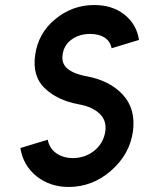

<svg xmlns="http://www.w3.org/2000/svg" viewBox="-20 -732 573 764"><path d="M355 -712Q267 -712 199 -655Q165 -627 145.5 -591.5Q126 -556 120 -514Q108 -429 157 -382Q207 -333 293 -317Q349 -307 378 -278Q405 -251 399 -209Q392 -163 356 -133Q319 -103 270 -103Q231 -103 203 -123Q176 -143 170 -176L61 -143Q72 -74 125 -31Q179 12 253 12Q347 12 421 -52Q496 -117 509 -209Q521 -299 468 -356Q416 -412 322 -429Q265 -440 242 -465Q225 -484 229 -514Q234 -552 264 -574Q295 -597 339 -597Q374 -597 397 -582Q419 -567 424 -540L533 -573Q524 -635 475 -674Q427 -712 355 -712Z"/></svg>

Font: Unageo
Style: SemiBold-Italic
Weight: 600
Designer: Richard Sepsi
Foundry: Richard Sepsi
Version: Version 2.000